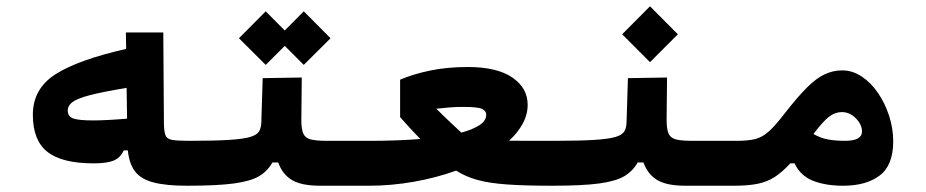

<svg xmlns="http://www.w3.org/2000/svg" viewBox="-20 -591 2970 616"><path d="M280.3 -66.9Q178.7 -66.9 132.1 -103.8Q85.4 -140.6 85.4 -222.7Q85.4 -306.6 158.4 -353Q231.4 -399.4 384.8 -434.1L383.8 -486.8H503.9L505.9 -194.8Q506.3 -168.9 511 -157Q515.6 -145 532.5 -142.1Q549.3 -139.2 585.9 -139.2Q606.4 -139.2 614.5 -120.6Q622.6 -102.1 622.6 -65.9Q622.6 -33.2 613.8 -14.2Q605 4.9 580.1 4.9Q511.7 4.9 471.7 -5.9Q431.6 -16.6 413.1 -41.3Q394.5 -65.9 390.1 -108.4H377Q366.2 -84.5 344.2 -75.7Q322.3 -66.9 280.3 -66.9ZM386.2 -309.1Q307.1 -295.9 266.6 -285.2Q226.1 -274.4 211.7 -262.9Q197.3 -251.5 197.3 -236.8Q197.3 -217.3 215.1 -210.9Q232.9 -204.6 279.8 -204.6Q300.3 -204.6 331.1 -206.3Q361.8 -208 387.7 -210.4Z M580.1 4.9 585.9 -139.2Q667 -139.2 713.9 -142.1Q760.7 -145 782.7 -151.6Q804.7 -158.2 811.3 -169.7Q817.9 -181.2 818.4 -198.7L822.8 -340.3L948.2 -342.3L946.8 -206.5Q946.8 -178.2 952.6 -163.6Q958.5 -148.9 975.8 -144Q993.2 -139.2 1028.3 -139.2H1171.9Q1208.5 -139.2 1208.5 -75.7Q1208.5 -34.2 1196 -14.6Q1183.6 4.9 1166 4.9H1007.3Q947.3 4.9 916.7 -13.4Q886.2 -31.7 872.6 -69.8H854Q838.9 -42.5 811.8 -26.1Q784.7 -9.8 730.7 -2.4Q676.8 4.9 580.1 4.9ZM954.6 -382.8 893.6 -443.8 832.5 -382.8 746.6 -468.3 832.5 -554.7 893.6 -493.2 954.6 -554.7 1040.5 -468.3Z M1164.1 4.9 1171.9 -139.2Q1210.4 -139.2 1250.5 -140.6Q1290.5 -142.1 1328.6 -145Q1296.9 -177.2 1263.7 -215.3V-335.4Q1306.2 -353.5 1360.4 -364.7Q1414.6 -376 1481.4 -376Q1574.7 -376 1623.8 -342.3Q1672.9 -308.6 1672.9 -254.9Q1672.9 -223.6 1657.2 -194.6Q1641.6 -165.5 1613.3 -139.6Q1641.1 -139.2 1677 -139.2Q1712.9 -139.2 1758.8 -139.2Q1797.4 -139.2 1806.9 -120.8Q1816.4 -102.5 1816.4 -67.9Q1816.4 -26.4 1803.5 -10.7Q1790.5 4.9 1751 4.9Q1662.6 4.9 1605.5 0.7Q1548.3 -3.4 1511 -13.9Q1473.6 -24.4 1443.4 -43.5Q1379.4 -20.5 1307.4 -7.8Q1235.4 4.9 1164.1 4.9ZM1460 -165.5Q1496.6 -175.3 1518.3 -189.5Q1540 -203.6 1540 -223.1Q1540 -234.9 1526.9 -241.5Q1513.7 -248 1465.8 -248Q1443.4 -248 1421.6 -246.3Q1399.9 -244.6 1379.9 -242.2Q1406.7 -215.3 1422.6 -200.7Q1438.5 -186 1458.5 -167Q1459.5 -166 1460 -165.5Z M1752 4.9 1757.8 -139.2Q1838.9 -139.2 1885.7 -142.1Q1932.6 -145 1954.6 -151.6Q1976.6 -158.2 1983.2 -169.7Q1989.7 -181.2 1990.2 -198.7L1994.6 -340.3L2120.1 -342.3L2118.7 -206.5Q2118.7 -178.2 2124.5 -163.6Q2130.4 -148.9 2147.7 -144Q2165 -139.2 2200.2 -139.2H2343.8Q2380.4 -139.2 2380.4 -75.7Q2380.4 -34.2 2367.9 -14.6Q2355.5 4.9 2337.9 4.9H2179.2Q2119.1 4.9 2088.6 -13.4Q2058.1 -31.7 2044.4 -69.8H2025.9Q2010.7 -42.5 1983.6 -26.1Q1956.5 -9.8 1902.6 -2.4Q1848.6 4.9 1752 4.9ZM2065.4 -391.6 1976.1 -481 2065.4 -570.8 2154.8 -481Z M2335 4.9Q2321.8 4.9 2315.7 -14.2Q2309.6 -33.2 2309.6 -65.9Q2309.6 -90.3 2318.1 -114.7Q2326.7 -139.2 2343.8 -139.2Q2380.9 -139.2 2403.6 -145Q2426.3 -150.9 2447.3 -169.9Q2468.3 -189 2499 -229Q2538.6 -279.8 2568.4 -309.6Q2598.1 -339.4 2625.2 -352.3Q2652.3 -365.2 2682.6 -365.2Q2714.8 -365.2 2744.4 -345.7Q2773.9 -326.2 2796.6 -293.2Q2819.3 -260.3 2832.5 -219.7Q2845.7 -179.2 2845.7 -137.2Q2845.7 -60.5 2802.2 -27.8Q2758.8 4.9 2685.1 4.9Q2628.9 4.9 2588.4 -11Q2547.9 -26.9 2529.3 -66.9H2515.6Q2490.2 -39.1 2465.6 -23.2Q2440.9 -7.3 2410.2 -1.2Q2379.4 4.9 2335 4.9ZM2589.8 -161.1Q2612.8 -147.9 2636.5 -143.6Q2660.2 -139.2 2691.4 -139.2Q2745.6 -139.2 2745.6 -169.4Q2745.6 -190.9 2726.1 -211.2Q2706.5 -231.4 2680.7 -231.4Q2659.2 -231.4 2639.9 -216.6Q2620.6 -201.7 2589.8 -161.1Z"/></svg>

Font: Cascadia Mono
Style: Bold
Weight: 700
Monospace: yes
Designer: Aaron Bell
Foundry: Saja Typeworks
Version: Version 2404.023; ttfautohint (v1.8.4)